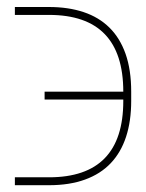

<svg xmlns="http://www.w3.org/2000/svg" viewBox="-20 -540 420 551"><path d="M120.7 -8.5H22.7V-31.2H120.7Q333.8 -31.2 333.8 -250V-254.3H108V-277H333.8Q333.8 -497.2 120.7 -497.2H22.7V-519.9H120.7Q176.1 -519.9 219.8 -505.3Q263.5 -490.8 293.9 -460.9Q324.2 -431.1 340.4 -385.3Q356.5 -339.5 356.5 -277V-250Q356.5 -192.5 341.8 -147.5Q327.1 -102.6 297.8 -71.7Q268.5 -40.8 224.1 -24.7Q179.7 -8.5 120.7 -8.5Z"/></svg>

Font: Linik Sans Thin
Style: Regular
Weight: 100
Designer: Fonts by Rasmus Andersson / Changes by Cristiano Sobral with parts from Marc Monis
Foundry: rsms
Version: Version 3.020; ttfautohint (v1.6)